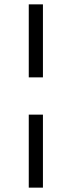

<svg xmlns="http://www.w3.org/2000/svg" viewBox="-20 -721 329 881"><path d="M112 140V-195H177V140ZM112 -366V-701H177V-366Z"/></svg>

Font: Average Sans
Style: Regular
Weight: 400
Designer: Eduardo Rodriguez Tunni
Foundry: Eduardo Rodriguez Tunni
Version: Version 1.001